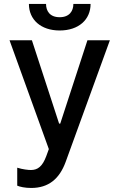

<svg xmlns="http://www.w3.org/2000/svg" viewBox="-20 -750 606 975"><path d="M138.5 204.5C226.2 204.5 281.6 158.7 313.2 72.8L538 -545.5H424L285.9 -122.2H280.2L142 -545.5H28.4L228 7.1L214.8 43.3C195.3 95.5 171.5 112.9 138.1 113.3C124.6 113.6 94.1 110.1 67.5 101.6V192.8C80.3 198.5 106.5 204.5 138.5 204.5ZM126.8 -730.1C126.8 -650.2 187.5 -595.2 283 -595.2C379.3 -595.2 440 -650.2 440 -730.1H352.6C352.6 -694.2 332.7 -662.6 283 -662.6C232.6 -662.6 213.8 -694.6 213.8 -730.1Z"/></svg>

Font: Margiela Sans Medium
Style: Regular
Weight: 500
Designer: Stefan Endress, Andreas Faust
Version: Version 1.100;FEAKit 1.0